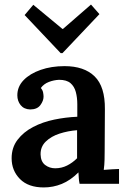

<svg xmlns="http://www.w3.org/2000/svg" viewBox="-20 -806 561 842"><path d="M329 0Q326 -15 325.5 -25.5Q325 -36 324 -50Q289 -15 251 0.5Q213 16 172 16Q104 16 67.5 -21Q31 -58 31 -112Q31 -159 57 -193Q83 -227 125 -249Q167 -271 218 -281.5Q269 -292 319 -294V-349Q319 -378 312.5 -402.5Q306 -427 289 -441.5Q272 -456 239 -456Q216 -455 194 -446.5Q172 -438 159 -420Q167 -411 169 -400.5Q171 -390 171 -382Q171 -364 157 -345Q143 -326 112 -326Q85 -327 70.5 -345Q56 -363 56 -388Q56 -426 83.5 -454.5Q111 -483 158 -499.5Q205 -516 263 -516Q349 -516 395 -471Q441 -426 440 -327Q440 -274 439.5 -234.5Q439 -195 439 -143Q439 -128 438.5 -105.5Q438 -83 435 -61Q473 -64 502 -65V0ZM318 -235Q278 -232 241 -220Q204 -208 180.5 -185Q157 -162 158 -128Q159 -97 178 -82.5Q197 -68 222 -68Q250 -68 274 -80Q298 -92 318 -112Q318 -122 318 -133Q318 -144 318 -155Q318 -169 318 -190Q318 -211 318 -235ZM246 -573 88 -740 126 -785 254 -679H256L379 -786L416 -744L254 -573Z"/></svg>

Font: Lora SemiBold
Style: Regular
Weight: 600
Designer: Olga Karpushina, Alexei Vanyashin (Cyrillic)
Foundry: Cyreal
Version: Version 3.011; ttfautohint (v1.8.4.7-5d5b)